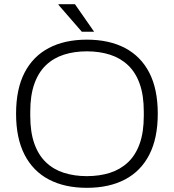

<svg xmlns="http://www.w3.org/2000/svg" viewBox="-20 -888 833 920"><path d="M396 12Q290 12 214 -28Q138 -68 97.5 -147Q57 -226 57 -343Q57 -461 97.5 -539.5Q138 -618 214 -658Q290 -698 396 -698Q503 -698 579 -658Q655 -618 695.5 -539.5Q736 -461 736 -343Q736 -226 695.5 -147Q655 -68 579 -28Q503 12 396 12ZM396 -44Q457 -44 507 -60Q557 -76 593.5 -110.5Q630 -145 649.5 -200Q669 -255 669 -333V-353Q669 -431 649.5 -486Q630 -541 593.5 -575.5Q557 -610 507 -626Q457 -642 396 -642Q336 -642 286 -626Q236 -610 200 -575.5Q164 -541 144.5 -486Q125 -431 125 -353V-333Q125 -255 144.5 -200Q164 -145 200 -110.5Q236 -76 286 -60Q336 -44 396 -44ZM431 -736H372L260 -865L261 -868H339Z"/></svg>

Font: Archivo SemiBold ExtraLight
Style: Regular
Weight: 250
Version: Version 2.001